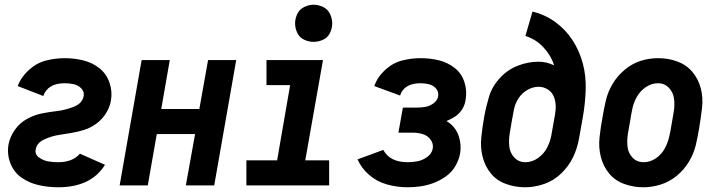

<svg xmlns="http://www.w3.org/2000/svg" viewBox="-20 -784 3040 812"><path d="M226 8Q184 8 144 -1Q104 -10 71.5 -32.5Q39 -55 24 -93.5Q9 -132 16 -173Q22 -205 42.5 -234.5Q63 -264 94 -281Q125 -298 158 -304.5Q191 -311 222.5 -314.5Q254 -318 291 -332Q328 -346 334 -378Q337 -397 323.5 -410.5Q310 -424 291.5 -428Q273 -432 254 -432Q182 -432 163 -378L55 -420Q69 -458 102 -488Q135 -518 174.5 -528Q214 -538 254 -538Q294 -538 332.5 -528.5Q371 -519 400.5 -495.5Q430 -472 443 -434.5Q456 -397 449 -358Q444 -330 428 -304.5Q412 -279 387.5 -261Q363 -243 335.5 -234.5Q308 -226 280 -221.5Q252 -217 224.5 -212.5Q197 -208 166.5 -194Q136 -180 131 -152Q127 -131 145 -118Q163 -105 183.5 -101.5Q204 -98 226 -98Q287 -98 318 -134L424 -87Q365 8 226 8Z M486 0 579 -530H698L662 -323H823L860 -530H979L886 0H766L805 -217H643L605 0Z M1022 0V-106H1152L1207 -424H1107V-530H1346L1271 -106H1372V0ZM1306 -607Q1286 -607 1266.5 -616Q1247 -625 1237.5 -644.5Q1228 -664 1228 -685Q1228 -706 1237.5 -725.5Q1247 -745 1266.5 -754.5Q1286 -764 1306 -764Q1327 -764 1346.5 -754.5Q1366 -745 1375.5 -725.5Q1385 -706 1385 -685Q1385 -664 1375.5 -644.5Q1366 -625 1346.5 -616Q1327 -607 1306 -607Z M1704 8Q1659 8 1616.5 -4Q1574 -16 1541.5 -44Q1509 -72 1492 -110L1601 -150Q1629 -98 1704 -98Q1725 -98 1746 -102Q1767 -106 1786.5 -120Q1806 -134 1810 -155Q1814 -176 1801 -193.5Q1788 -211 1767.5 -217Q1747 -223 1725 -223H1665L1679 -302L1684 -329H1744Q1761 -329 1779 -332Q1797 -335 1813.5 -347Q1830 -359 1833 -377Q1836 -395 1824.5 -409Q1813 -423 1795 -427.5Q1777 -432 1759 -432Q1689 -432 1672 -380L1563 -420Q1576 -458 1608.5 -488Q1641 -518 1680 -528Q1719 -538 1759 -538Q1799 -538 1836 -529Q1873 -520 1902.5 -497Q1932 -474 1944 -437Q1956 -400 1949 -361Q1946 -339 1933 -319.5Q1920 -300 1900 -288Q1884 -279 1868 -272Q1874 -269 1879 -265Q1908 -244 1920 -208.5Q1932 -173 1926 -136Q1921 -108 1906 -82Q1891 -56 1866.5 -38.5Q1842 -21 1814.5 -10.5Q1787 0 1759 4Q1731 8 1704 8Z M2201 8Q2159 8 2120 -6Q2081 -20 2056 -50.5Q2031 -81 2021 -121Q2011 -161 2015.5 -203.5Q2020 -246 2027.5 -288.5Q2035 -331 2048 -374.5Q2061 -418 2093.5 -453.5Q2126 -489 2169.5 -506Q2213 -523 2257 -523Q2289 -523 2318 -510L2324 -507Q2310 -550 2279 -583Q2247 -618 2202 -632L2232 -735Q2286 -722 2329.5 -690Q2373 -658 2402 -613Q2431 -568 2445 -515Q2459 -462 2457 -404Q2455 -346 2445 -289L2429 -199Q2422 -158 2404 -120Q2386 -82 2354 -51Q2322 -20 2281.5 -6Q2241 8 2201 8ZM2202 -98Q2231 -98 2256.5 -116.5Q2282 -135 2295 -162Q2306 -184 2311 -208L2327 -298Q2331 -319 2330 -339.5Q2329 -360 2321 -378Q2313 -396 2295.5 -406.5Q2278 -417 2258 -417Q2234 -417 2211 -404Q2188 -391 2173.5 -369Q2159 -347 2154 -323Q2149 -299 2145 -275Q2140 -247 2135.5 -219Q2131 -191 2134 -164Q2137 -137 2155.5 -117.5Q2174 -98 2202 -98Z M2701 8Q2659 8 2620 -6Q2581 -20 2556 -50.5Q2531 -81 2521 -120.5Q2511 -160 2515.5 -202.5Q2520 -245 2528 -287Q2534 -324 2542.5 -360Q2551 -396 2571 -429.5Q2591 -463 2622 -489Q2653 -515 2689 -526.5Q2725 -538 2763 -538H2764Q2806 -538 2844.5 -524Q2883 -510 2908.5 -479.5Q2934 -449 2944 -409.5Q2954 -370 2949 -327.5Q2944 -285 2937 -243Q2931 -206 2922.5 -170Q2914 -134 2893.5 -100Q2873 -66 2842 -40.5Q2811 -15 2774 -3.5Q2737 8 2701 8ZM2702 -98Q2729 -98 2753 -114Q2777 -130 2790.5 -154.5Q2804 -179 2810 -205Q2816 -231 2820 -257Q2825 -284 2829.5 -312Q2834 -340 2830.5 -367Q2827 -394 2808.5 -413Q2790 -432 2763 -432Q2736 -432 2712 -416Q2688 -400 2674 -375.5Q2660 -351 2654.5 -325Q2649 -299 2645 -273Q2640 -246 2635.5 -218Q2631 -190 2634 -163Q2637 -136 2655.5 -117Q2674 -98 2702 -98Z"/></svg>

Font: Iosevka SS08
Style: Bold Italic
Weight: 700
Italic angle: -10°
Monospace: yes
Designer: Belleve Invis
Foundry: Belleve Invis
Version: 2.1.0; ttfautohint (v1.8.2)